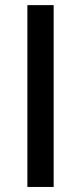

<svg xmlns="http://www.w3.org/2000/svg" viewBox="-20 -740 321 760"><path d="M88.4 0V-719.7H192.4V0Z"/></svg>

Font: Reddit Sans Medium
Style: Regular
Weight: 500
Designer: Stephen Hutchings
Foundry: Reddit
Version: Version 1.014